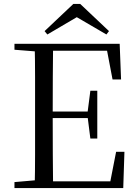

<svg xmlns="http://www.w3.org/2000/svg" viewBox="-20 -949 692 969"><path d="M385 -929 530 -792 517 -775 339 -879H396L219 -775L205 -792L350 -929ZM53 0V-30L191 -42H202V0ZM155 0Q157 -84 157 -168Q157 -252 157 -337V-391Q157 -476 157 -560.5Q157 -645 155 -728H248Q247 -645 246.5 -559.5Q246 -474 246 -380V-358Q246 -257 246.5 -170.5Q247 -84 248 0ZM202 0V-34H577L532 -9L566 -183H608L602 0ZM202 -353V-386H443V-353ZM436 -250 422 -361V-382L436 -491H471V-250ZM53 -698V-728H202V-687H191ZM548 -548 515 -721 559 -693H202V-728H584L591 -548Z"/></svg>

Font: Noto Serif SC ExtraLight
Style: Regular
Weight: 400
Version: Version 2.002-H1;hotconv 1.1.0;makeotfexe 2.6.0